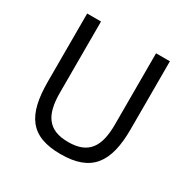

<svg xmlns="http://www.w3.org/2000/svg" viewBox="-159 -847 997 1009"><g transform="rotate(30 339.0 -343.0)"><path d="M88 -698V-286C88 -83 150 12 336 12C522 12 590 -83 590 -286V-698H506V-266C506 -133 463 -63 339 -63C215 -63 172 -133 172 -266V-698Z"/></g></svg>

Font: IBM Plex Arabic
Style: Regular
Weight: 400
Designer: Mike Abbink, Paul van der Laan, Pieter van Rosmalen, Wael Morcos, Khajak Apelian
Foundry: Bold Monday
Version: Version 1.0